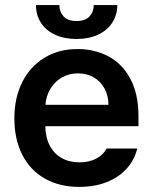

<svg xmlns="http://www.w3.org/2000/svg" viewBox="-20 -732 607 763"><path d="M37.1 -261.7Q37.1 -343.3 68.4 -405.5Q99.6 -467.8 156.5 -502.4Q213.4 -537.1 288.1 -537.1Q355.5 -537.1 410.4 -508.3Q465.3 -479.5 497.8 -419.2Q530.3 -358.9 530.3 -269.5V-230.5H160.2Q160.6 -186 177.7 -153.6Q194.8 -121.1 225.1 -104Q255.4 -86.9 295.9 -86.9Q335.4 -86.9 363.3 -102.1Q391.1 -117.2 403.3 -141.6H525.4Q514.2 -95.7 482.9 -61.3Q451.7 -26.9 403.6 -8.1Q355.5 10.7 294.9 10.7Q215.8 10.7 157.5 -22.7Q99.1 -56.2 68.1 -117.7Q37.1 -179.2 37.1 -261.7ZM411.1 -315.4Q410.6 -351.6 395.5 -379.9Q380.4 -408.2 353 -424.3Q325.7 -440.4 290 -440.4Q253.4 -440.4 224.9 -423.6Q196.3 -406.7 179.7 -378.2Q163.1 -349.6 160.6 -315.4ZM284.2 -577.1Q235.4 -577.1 199 -594Q162.6 -610.8 142.8 -641.4Q123 -671.9 123 -711.9H215.8Q215.8 -685.1 232.7 -666.7Q249.5 -648.4 284.2 -648.4Q318.4 -648.4 335.4 -666.5Q352.5 -684.6 352.5 -711.9H446.3Q445.8 -671.9 425.8 -641.4Q405.8 -610.8 369.4 -594Q333 -577.1 284.2 -577.1Z"/></svg>

Font: Pretendard SemiBold
Style: Regular
Weight: 600
Designer: Base glyphs from Inter by Rasmus Andersson; Hangeul glyphs from Noto Sans CJK(Source Han Sans) by Jang Soo-young and Kan
Foundry: Kil Hyung-jin
Version: Version 1.309